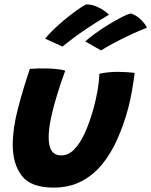

<svg xmlns="http://www.w3.org/2000/svg" viewBox="-20 -825 688 874"><path d="M432.5 -489Q446 -493 470.2 -495.5Q494.5 -498 516.5 -498Q535 -498 557.2 -496.5Q579.5 -495 593 -493Q588 -452.5 580.8 -411.2Q573.5 -370 563 -330Q543 -256.5 514 -191.2Q485 -126 444.5 -76.5Q404 -27 349.2 1Q294.5 29 224 29Q121.5 29 79.8 -24.2Q38 -77.5 38 -166Q38 -240 61.5 -330.2Q85 -420.5 116 -511.5Q129.5 -512.5 150.8 -513.2Q172 -514 189.5 -513.5Q214.5 -513 239 -510.5Q263.5 -508 277 -503.5Q258.5 -453 241 -397.2Q223.5 -341.5 212.5 -289.8Q201.5 -238 201.5 -199Q201.5 -117.5 258.5 -117.5Q291.5 -117.5 318.5 -145.5Q345.5 -173.5 366.8 -221Q388 -268.5 404.5 -326.5Q416.5 -370 423.8 -411Q431 -452 432.5 -489ZM372 -805Q396 -805 417.2 -796.2Q438.5 -787.5 454 -776.5Q469.5 -765.5 476 -758Q421 -726 369.2 -691Q317.5 -656 264.5 -613L185.5 -649Q199 -666.5 222 -688.8Q245 -711 272.2 -733.8Q299.5 -756.5 325.8 -775.5Q352 -794.5 372 -805ZM575 -764Q603 -755 624 -733Q645 -711 648.5 -699Q610.5 -684 568.5 -664.2Q526.5 -644.5 491.8 -625.5Q457 -606.5 440 -595.5L368 -636.5Q386 -653 414.2 -673.2Q442.5 -693.5 473.2 -712.5Q504 -731.5 531.2 -745.5Q558.5 -759.5 575 -764Z"/></svg>

Font: Grandstander
Style: Bold Italic
Weight: 700
Italic angle: -15°
Designer: Tyler Finck
Foundry: Etcetera Type Co
Version: Version 1.200; ttfautohint (v1.8.3)